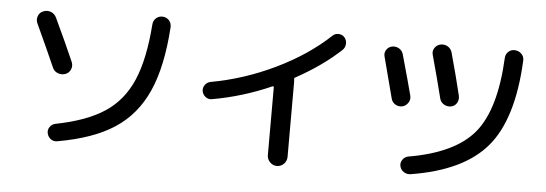

<svg xmlns="http://www.w3.org/2000/svg" viewBox="-50 -891 3101 1090"><g transform="rotate(5 1500.0 -346.0)"><path d="M837.9 -740.2Q860.4 -738.3 874 -722.7Q887.7 -707 886.7 -684.6Q872.1 -459 809.1 -317.9Q746.1 -176.8 625 -97.7Q503.9 -18.6 302.7 16.6Q281.2 20.5 265.1 8.8Q249 -2.9 244.1 -24.4Q240.2 -43.9 252 -60.5Q263.7 -77.1 284.2 -81.1Q458 -115.2 560.5 -182.6Q663.1 -250 715.3 -371.1Q767.6 -492.2 782.2 -691.4Q784.2 -713.9 799.8 -727.5Q815.4 -741.2 837.9 -740.2ZM241.2 -398.4Q199.2 -494.1 131.8 -639.6Q122.1 -659.2 129.9 -681.2Q137.7 -703.1 159.2 -710.9Q180.7 -719.7 201.7 -711.9Q222.7 -704.1 233.4 -682.6Q302.7 -536.1 344.7 -438.5Q353.5 -417 344.7 -396.5Q335.9 -376 315.4 -368.2Q293 -360.4 271.5 -368.7Q250 -377 241.2 -398.4Z M1156.2 -297.9Q1136.7 -293.9 1120.1 -306.2Q1103.5 -318.4 1099.6 -338.9Q1096.7 -358.4 1108.4 -374.5Q1120.1 -390.6 1139.6 -394.5Q1328.1 -428.7 1504.4 -513.7Q1680.7 -598.6 1805.7 -715.8Q1819.3 -729.5 1840.3 -729Q1861.3 -728.5 1874 -713.9Q1887.7 -698.2 1886.7 -677.2Q1885.7 -656.2 1871.1 -641.6Q1765.6 -543 1615.2 -460.9Q1609.4 -458 1611.3 -450.2Q1612.3 -446.3 1612.3 -435.5V-8.8Q1612.3 14.6 1595.7 31.2Q1579.1 47.9 1556.2 47.9Q1533.2 47.9 1516.6 30.8Q1500 13.7 1500 -8.8V-394.5Q1500 -403.3 1492.2 -400.4Q1329.1 -328.1 1156.2 -297.9Z M2897.5 -669.9Q2881.8 -335.9 2748.5 -177.7Q2615.2 -19.5 2315.4 28.3Q2293.9 31.2 2276.4 19Q2258.8 6.8 2254.9 -13.7Q2251 -32.2 2262.7 -49.3Q2274.4 -66.4 2293.9 -70.3Q2557.6 -115.2 2667.5 -247.6Q2777.3 -379.9 2792 -675.8Q2793 -698.2 2809.1 -712.4Q2825.2 -726.6 2847.2 -724.6Q2869.1 -722.7 2883.8 -707.5Q2898.4 -692.4 2897.5 -669.9ZM2171.9 -392.6Q2148.4 -485.4 2111.3 -624Q2105.5 -643.6 2116.2 -661.6Q2127 -679.7 2148.4 -684.6Q2170.9 -688.5 2189 -677.7Q2207 -667 2212.9 -646.5Q2257.8 -487.3 2276.4 -415Q2281.2 -393.6 2269.5 -375.5Q2257.8 -357.4 2237.3 -351.6Q2214.8 -346.7 2195.8 -358.4Q2176.8 -370.1 2171.9 -392.6ZM2446.3 -417Q2419.9 -523.4 2382.8 -658.2Q2377 -679.7 2388.7 -697.3Q2400.4 -714.8 2420.9 -719.7Q2443.4 -724.6 2462.9 -713.4Q2482.4 -702.1 2488.3 -679.7Q2524.4 -549.8 2550.8 -439.5Q2555.7 -417 2544.4 -397.9Q2533.2 -378.9 2511.2 -375Q2489.3 -371.1 2470.2 -382.8Q2451.2 -394.5 2446.3 -417Z"/></g></svg>

Font: Rounded Mgen+ 1mn medium
Style: Regular
Weight: 500
Designer: [Source Han Sans]
Ryoko NISHIZUKA  (kana & ideographs); Paul D. Hunt (Latin, Greek & Cyrillic); Wenlong ZHANG  (bopomofo
Version: Version 1.059.20150602